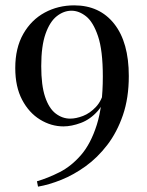

<svg xmlns="http://www.w3.org/2000/svg" viewBox="-20 -549 549 717"><path d="M257 -529Q352 -529 406.5 -460Q461 -391 461 -265Q461 -183 439 -119Q417 -55 380.5 -7.5Q344 40 299.5 72Q255 104 209 122.5Q163 141 122 148L118 128Q159 116 202.5 94Q246 72 282.5 30Q319 -12 341.5 -83Q364 -154 364 -263Q364 -361 346 -414Q328 -467 301.5 -488Q275 -509 247 -509Q218 -509 192 -488.5Q166 -468 150 -422.5Q134 -377 134 -302Q134 -230 148.5 -187Q163 -144 188 -125Q213 -106 242 -106Q264 -106 290 -116Q316 -126 338.5 -150Q361 -174 370 -216L380 -222Q373 -166 345 -134.5Q317 -103 282 -90Q247 -77 217 -77Q171 -77 129.5 -102.5Q88 -128 62.5 -176.5Q37 -225 37 -295Q37 -370 67 -422.5Q97 -475 147 -502Q197 -529 257 -529Z"/></svg>

Font: Playfair Display
Style: Regular
Weight: 400
Designer: Claus Eggers Sørensen
Foundry: Claus Eggers Sørensen
Version: Version 1.203